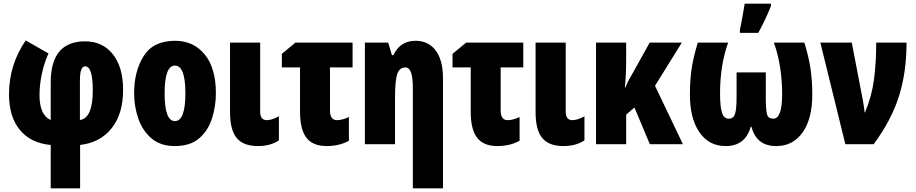

<svg xmlns="http://www.w3.org/2000/svg" viewBox="-20 -785 4983 1045"><path d="M29 -271Q29 -150 88 -78Q147 -6 256 4V240H416V4Q526 -9 588 -87.5Q650 -166 650 -295Q650 -420 594 -490Q538 -560 443 -560Q256 -560 256 -336V-132Q195 -158 195 -268Q195 -325 208.5 -386Q222 -447 244 -494L120 -565Q29 -433 29 -271ZM485 -294Q485 -141 415 -132V-347Q415 -424 443 -424Q485 -424 485 -294Z M933 -563Q814 -563 762 -480Q710 -397 710 -278Q710 -205 733 -139Q756 -73 805 -31.5Q854 10 931 10Q1016 10 1064.5 -32.5Q1113 -75 1134 -141Q1155 -207 1155 -278Q1155 -415 1094 -489Q1033 -563 933 -563ZM932 -428Q989 -428 989 -278Q989 -126 932 -126Q876 -126 876 -276Q876 -428 932 -428Z M1232 -553V-176Q1232 -76 1269 -33Q1306 10 1383 10Q1452 10 1498 -21V-152Q1460 -131 1432 -131Q1396 -131 1396 -178V-553Z M1588 -553 1514 -492V-418H1613V-177Q1613 -80 1648 -35Q1683 10 1758 10Q1827 10 1879 -19V-148Q1842 -131 1814 -131Q1776 -131 1776 -184V-418H1899V-553Z M2121 -485H2113L2093 -553H1966V0H2130V-253Q2130 -346 2142 -382Q2154 -418 2187 -418Q2227 -418 2227 -308V240H2391V-360Q2391 -457 2351.5 -510Q2312 -563 2242 -563Q2158 -563 2121 -485Z M2517 -553 2443 -492V-418H2542V-177Q2542 -80 2577 -35Q2612 10 2687 10Q2756 10 2808 -19V-148Q2771 -131 2743 -131Q2705 -131 2705 -184V-418H2828V-553Z M2895 -553V-176Q2895 -76 2932 -33Q2969 10 3046 10Q3115 10 3161 -21V-152Q3123 -131 3095 -131Q3059 -131 3059 -178V-553Z M3516 -553 3426 -391Q3417 -375 3405 -354Q3393 -333 3384 -309H3381Q3388 -377 3388 -459V-553H3224V0H3388V-161L3433 -200L3517 0H3697L3545 -318L3691 -553Z M4107 -606Q4147 -679 4176 -752V-765H4033Q4031 -752 4026 -722.5Q4021 -693 4015.5 -664Q4010 -635 4007 -622V-606ZM4192 -553Q4215 -490 4226 -417.5Q4237 -345 4237 -274Q4237 -139 4189 -139Q4162 -139 4155 -161.5Q4148 -184 4148 -257V-391H3989V-257Q3989 -188 3980 -163.5Q3971 -139 3947 -139Q3920 -139 3909.5 -171.5Q3899 -204 3899 -277Q3899 -430 3943 -553H3778Q3753 -471 3744 -409.5Q3735 -348 3735 -269Q3735 -141 3786.5 -65.5Q3838 10 3930 10Q4036 10 4066 -95H4070Q4097 10 4205 10Q4296 10 4348.5 -64.5Q4401 -139 4401 -269Q4401 -345 4391.5 -410Q4382 -475 4358 -553Z M4581 0H4735Q4830 -128 4872 -259Q4914 -390 4914 -553H4749Q4749 -446 4737 -353.5Q4725 -261 4688 -173H4686Q4684 -190 4681.5 -207Q4679 -224 4676 -241L4616 -553H4445Z"/></svg>

Font: Noto Sans Display Condensed Black
Style: Regular
Weight: 900
Width: 3
Designer: Monotype Design team
Foundry: Monotype Imaging Inc.
Version: 1.000